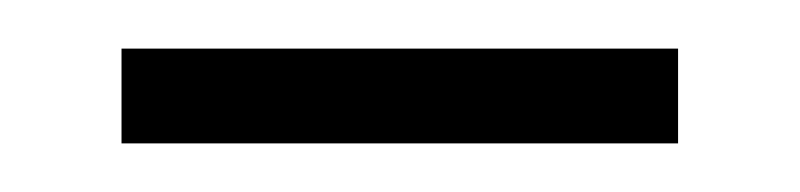

<svg xmlns="http://www.w3.org/2000/svg" viewBox="-20 -738 329 79"><path d="M30 -679V-718H259V-679Z"/></svg>

Font: FiraGO ExtraLight
Style: Regular
Weight: 200
Designer: bBox Type
Foundry: bBox Type GmbH
Version: Version 1.001